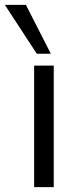

<svg xmlns="http://www.w3.org/2000/svg" viewBox="-62 -773 320 793"><path d="M0 0ZM79 0V-502H160V0ZM90 -551 -42 -753H45L148 -551Z"/></svg>

Font: Winston
Style: Regular
Weight: 400
Designer: Original fonts by Vernon Adams / Changes by Cristiano Sobral
Foundry: Original fonts by Vernon Adams / Changes by Cristiano Sobral
Version: Version 2.503;July 17, 2020;FontCreator 13.0.0.2655 64-bit